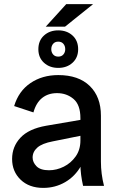

<svg xmlns="http://www.w3.org/2000/svg" viewBox="-20 -906 577 936"><path d="M385 0Q379 -26 375.5 -53Q372 -80 372 -106V-330Q372 -395 338.5 -423.5Q305 -452 258 -452Q215 -452 185.5 -428.5Q156 -405 143 -358L49 -389Q71 -462 128.5 -501Q186 -540 264 -540Q363 -540 417.5 -487Q472 -434 472 -342V-118Q472 -59 487 0ZM191 10Q122 10 80.5 -30Q39 -70 39 -131Q39 -191 79.5 -234.5Q120 -278 205 -293L392 -325V-248L238 -217Q185 -207 162 -186.5Q139 -166 139 -138Q139 -115 158 -95.5Q177 -76 219 -76Q256 -76 291 -93.5Q326 -111 349 -143.5Q372 -176 372 -221H405Q405 -150 375.5 -98Q346 -46 297.5 -18Q249 10 191 10ZM264 -575Q222 -575 194.5 -600Q167 -625 167 -666Q167 -708 194.5 -733Q222 -758 264 -758Q306 -758 333.5 -733Q361 -708 361 -666Q361 -625 333.5 -600Q306 -575 264 -575ZM264 -630Q280 -630 289 -640.5Q298 -651 298 -666Q298 -682 289 -692.5Q280 -703 264 -703Q248 -703 239 -692.5Q230 -682 230 -666Q230 -651 239 -640.5Q248 -630 264 -630ZM203 -776 303 -886H434L297 -776Z"/></svg>

Font: Radio Canada Big
Style: Regular
Weight: 400
Designer: Étienne Aubert Bonn
Foundry: Coppers and Brasses
Version: Version 1.001